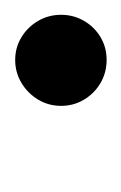

<svg xmlns="http://www.w3.org/2000/svg" viewBox="26 -526 160 253"><g transform="rotate(-90 106.5 -400.0)"><path d="M153.5 -340Q137 -340 123.2 -348Q109.5 -356 101.2 -369.8Q93 -383.5 93 -400Q93 -416.5 101.2 -430.2Q109.5 -444 123.2 -452.2Q137 -460.5 153.5 -460.5Q170 -460.5 183.5 -452.2Q197 -444 205 -430.2Q213 -416.5 213 -400Q213 -383.5 205 -369.8Q197 -356 183.5 -348Q170 -340 153.5 -340Z"/></g></svg>

Font: Bodoni Moda 9pt
Style: Italic
Weight: 400
Italic angle: -13°
Designer: Owen Earl
Foundry: indestructible type
Version: Version 2.005